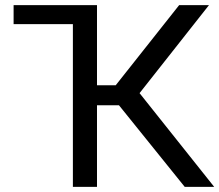

<svg xmlns="http://www.w3.org/2000/svg" viewBox="-20 -731 858 751"><path d="M445.3 -319.3H359.4V0H265.1V-636.7H33.2V-710.9H359.4V-397.5H432.6L680.7 -710.9H797.4L525.9 -366.7L817.9 0H702.6Z"/></svg>

Font: Roboto-o
Style: o-Regular
Weight: 400
Designer: Google
Version: Version 2.134; 2016; ttfautohint (v1.6)